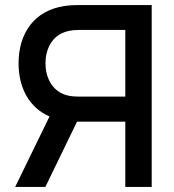

<svg xmlns="http://www.w3.org/2000/svg" viewBox="-20 -740 690 760"><path d="M580.5 0V-720H289.5C275.5 -720 253 -719 234 -716C113.5 -697.5 53.5 -606 53.5 -489.5C53.5 -393.5 94.5 -314.5 176 -279L40 0H159.5L285 -258.5H476V0ZM160 -489.5C160 -542.5 184 -601.5 248 -616.5C263 -620.5 280.5 -621.5 293.5 -621.5H476V-357.5H293.5C280.5 -357.5 263 -358.5 248 -362C184 -377.5 160 -436.5 160 -489.5Z"/></svg>

Font: Eudonet SemiBold
Style: Regular
Weight: 600
Designer: Mikhail Sharanda
Foundry: Mikhail Sharanda
Version: Version 4.503;Glyphs 3.1.2 (3151)